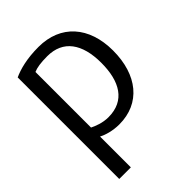

<svg xmlns="http://www.w3.org/2000/svg" viewBox="-215 -643 948 948"><g transform="rotate(-45 258.5 -169.5)"><path d="M393 -266C393 -137 344 -51 228 -51C187 -51 151 -66 131 -76V-464C151 -473 181 -478 227 -478C338 -478 393 -399 393 -266ZM477 -268C477 -435 383 -541 229 -541C147 -541 89 -525 50 -507V202H131V-13C154 -1 194 12 241 12C388 12 477 -98 477 -268Z"/></g></svg>

Font: Repo
Style: Regular
Weight: 400
Designer: Stefan Peev
Foundry: Context Ltd
Version: Version 0.000